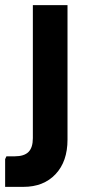

<svg xmlns="http://www.w3.org/2000/svg" viewBox="-68 -528 343 748"><path d="M-48 200V92L-43 81H-11Q26 81 43 64Q60 47 60 10V-508H195V16Q195 101 148.5 150.5Q102 200 23 200Z"/></svg>

Font: Fustat ExtraBold
Style: Regular
Weight: 800
Designer: Mohamed Gaber, Khaled Hosny, Laura Garcia Mut
Foundry: Kief Type Foundry, Alif Type Foundry, Hard Type Foundry
Version: Version 1.007